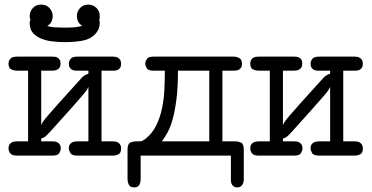

<svg xmlns="http://www.w3.org/2000/svg" viewBox="-20 -676 1615 834"><path d="M109 -576Q109 -581 110 -583.5Q111 -586 112 -590Q109 -597 109 -607Q109 -626 122.5 -641Q136 -656 159 -656Q182 -656 195.5 -640.5Q209 -625 209 -606Q209 -599 205.5 -586.5Q202 -574 185 -563Q202 -558 221.5 -557Q241 -556 261 -556H266Q286 -556 304 -557.5Q322 -559 337 -564Q324 -572 319 -583Q314 -594 314 -606Q314 -626 327.5 -641Q341 -656 364 -656Q383 -656 398 -642.5Q413 -629 413 -607Q413 -602 413 -598.5Q413 -595 411 -590Q413 -585 413 -583Q413 -581 413 -576Q413 -559 406.5 -546.5Q400 -534 392 -526Q371 -505 336.5 -499Q302 -493 261 -493Q235 -493 208.5 -496Q182 -499 159.5 -508Q137 -517 123 -533Q109 -549 109 -576ZM17 -31Q17 -42 21 -48Q25 -54 30.5 -57Q36 -60 42.5 -61Q49 -62 54 -62H102V-369H55Q41 -369 29 -374.5Q17 -380 17 -400Q17 -411 24.5 -420.5Q32 -430 54 -430H208Q211 -430 217 -429.5Q223 -429 229 -426Q235 -423 239 -417Q243 -411 243 -400Q243 -389 239 -383Q235 -377 229.5 -374Q224 -371 218 -370Q212 -369 207 -369H159V-132Q162 -140 167 -147.5Q172 -155 188 -174Q204 -193 236 -228.5Q268 -264 325 -327Q337 -341 343.5 -346Q350 -351 364 -356V-369H317Q312 -369 305.5 -369.5Q299 -370 293 -373Q287 -376 283 -382.5Q279 -389 279 -400Q279 -409 286 -419.5Q293 -430 316 -430H470Q473 -430 479 -429.5Q485 -429 491 -426Q497 -423 501.5 -416.5Q506 -410 506 -399Q506 -388 502 -382Q498 -376 492.5 -373Q487 -370 480.5 -369.5Q474 -369 469 -369H421V-62H468Q472 -62 478.5 -61.5Q485 -61 491 -58Q497 -55 501.5 -48.5Q506 -42 506 -31Q506 -12 495 -6Q484 0 469 0H316Q292 0 285.5 -11.5Q279 -23 279 -31Q279 -42 283 -48Q287 -54 292.5 -57Q298 -60 304.5 -61Q311 -62 316 -62H364V-299Q361 -291 355.5 -283Q350 -275 334 -256.5Q318 -238 286.5 -202.5Q255 -167 198 -104Q185 -90 179 -84.5Q173 -79 159 -74V-62H206Q210 -62 216.5 -61.5Q223 -61 229 -58Q235 -55 239.5 -48.5Q244 -42 244 -31Q244 -22 237.5 -11Q231 0 207 0H54Q32 0 24.5 -10Q17 -20 17 -31Z M534 -26Q534 -51 546 -56.5Q558 -62 573 -62H583Q591 -62 596 -63.5Q601 -65 612 -73Q641 -96 658 -130Q675 -164 683.5 -204Q692 -244 694 -286.5Q696 -329 696 -369H646Q623 -369 617 -380.5Q611 -392 611 -400Q611 -407 617 -418.5Q623 -430 646 -430H996Q1007 -430 1019 -424Q1031 -418 1031 -399Q1031 -388 1027 -382Q1023 -376 1017 -373Q1011 -370 1003.5 -369.5Q996 -369 990 -369H946V-62H999Q1016 -62 1027.5 -56.5Q1039 -51 1039 -24V102Q1039 114 1035.5 121.5Q1032 129 1027.5 132.5Q1023 136 1018.5 137Q1014 138 1011 138Q1000 138 994 133Q988 128 985.5 121.5Q983 115 983 108Q983 101 983 98V0H591V97Q591 100 590.5 107Q590 114 588 121Q586 128 580 133Q574 138 563 138Q546 138 540 127Q534 116 534 100ZM889 -62V-369H753Q753 -296 746.5 -245.5Q740 -195 730.5 -160Q721 -125 708.5 -102Q696 -79 683 -62Z M1067 -31Q1067 -42 1071 -48Q1075 -54 1080.5 -57Q1086 -60 1092.5 -61Q1099 -62 1104 -62H1152V-369H1105Q1091 -369 1079 -374.5Q1067 -380 1067 -400Q1067 -411 1074.5 -420.5Q1082 -430 1104 -430H1258Q1261 -430 1267 -429.5Q1273 -429 1279 -426Q1285 -423 1289 -417Q1293 -411 1293 -400Q1293 -389 1289 -383Q1285 -377 1279.5 -374Q1274 -371 1268 -370Q1262 -369 1257 -369H1209V-132Q1212 -140 1217 -147.5Q1222 -155 1238 -174Q1254 -193 1286 -228.5Q1318 -264 1375 -327Q1387 -341 1393.5 -346Q1400 -351 1414 -356V-369H1367Q1362 -369 1355.5 -369.5Q1349 -370 1343 -373Q1337 -376 1333 -382.5Q1329 -389 1329 -400Q1329 -409 1336 -419.5Q1343 -430 1366 -430H1520Q1523 -430 1529 -429.5Q1535 -429 1541 -426Q1547 -423 1551.5 -416.5Q1556 -410 1556 -399Q1556 -388 1552 -382Q1548 -376 1542.5 -373Q1537 -370 1530.5 -369.5Q1524 -369 1519 -369H1471V-62H1518Q1522 -62 1528.5 -61.5Q1535 -61 1541 -58Q1547 -55 1551.5 -48.5Q1556 -42 1556 -31Q1556 -12 1545 -6Q1534 0 1519 0H1366Q1342 0 1335.5 -11.5Q1329 -23 1329 -31Q1329 -42 1333 -48Q1337 -54 1342.5 -57Q1348 -60 1354.5 -61Q1361 -62 1366 -62H1414V-299Q1411 -291 1405.5 -283Q1400 -275 1384 -256.5Q1368 -238 1336.5 -202.5Q1305 -167 1248 -104Q1235 -90 1229 -84.5Q1223 -79 1209 -74V-62H1256Q1260 -62 1266.5 -61.5Q1273 -61 1279 -58Q1285 -55 1289.5 -48.5Q1294 -42 1294 -31Q1294 -22 1287.5 -11Q1281 0 1257 0H1104Q1082 0 1074.5 -10Q1067 -20 1067 -31Z"/></svg>

Font: CMU Typewriter Custom
Style: Regular
Weight: 500
Monospace: yes
Version: Version 0.7.0